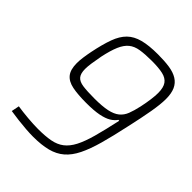

<svg xmlns="http://www.w3.org/2000/svg" viewBox="-201 -805 922 922"><g transform="rotate(45 260.0 -344.0)"><path d="M184 8Q163 8 135.5 6Q108 4 79.5 0.5Q51 -3 25 -7L33 -47Q65 -42 104.5 -38.5Q144 -35 175 -35Q224 -35 258.5 -41.5Q293 -48 317 -66.5Q341 -85 358.5 -118.5Q376 -152 391 -206Q406 -260 423 -339H417Q406 -323 387 -311.5Q368 -300 335.5 -293.5Q303 -287 250 -287Q193 -287 156 -294.5Q119 -302 101 -324.5Q83 -347 83 -391Q83 -408 86 -430Q89 -452 94 -477Q107 -541 122.5 -583.5Q138 -626 163 -650.5Q188 -675 228 -685.5Q268 -696 329 -696Q374 -696 407.5 -691Q441 -686 463.5 -672Q486 -658 497 -633.5Q508 -609 508 -571Q508 -536 498.5 -481Q489 -426 472 -351Q454 -267 437 -206Q420 -145 399.5 -103.5Q379 -62 350.5 -37.5Q322 -13 281.5 -2.5Q241 8 184 8ZM263 -330Q316 -330 349 -337Q382 -344 401 -359.5Q420 -375 429.5 -399.5Q439 -424 447 -460Q454 -493 457.5 -519.5Q461 -546 461 -565Q461 -602 447.5 -621Q434 -640 405.5 -646.5Q377 -653 331 -653Q285 -653 253.5 -648Q222 -643 202 -626.5Q182 -610 168.5 -578.5Q155 -547 144 -495Q138 -463 134.5 -439.5Q131 -416 131 -399Q131 -368 143.5 -353Q156 -338 185 -334Q214 -330 263 -330Z"/></g></svg>

Font: Saira SemiCondensed ExtraLight
Style: Italic
Weight: 250
Width: 4
Italic angle: -12°
Designer: Hector Gatti with collaboration of the Omnibus-Type team
Foundry: Omnibus-Type
Version: Version 1.101